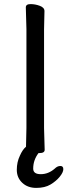

<svg xmlns="http://www.w3.org/2000/svg" viewBox="-20 -731 344 937"><path d="M107 -15V-18L109 -107V-589L106 -695Q106 -711 129 -711Q152 -711 174.5 -702.5Q197 -694 197 -677L195 -588V-106L198 0Q198 16 173 16H168Q142 50 142 92Q142 119 179 119Q216 119 247 92Q260 79 274.5 79Q289 79 289 94.5Q289 110 271.5 131.5Q254 153 226.5 169.5Q199 186 157 186Q115 186 88.5 161Q62 136 62 98Q62 60 77 29Q90 -1 107 -15Z"/></svg>

Font: LXGW WenKai Lite
Style: Bold
Weight: 700
Designer: LXGW / Fontworks Inc.
Foundry: LXGW / Fontworks Inc.
Version: Version 1.330;April 28, 2024